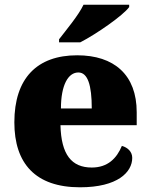

<svg xmlns="http://www.w3.org/2000/svg" viewBox="-20 -786 638 816"><path d="M231 -619V-606H321C391 -642 504 -721 529 -756V-766H335C314 -721 260 -657 231 -619ZM320 10C481 10 542 -55 542 -115C542 -141 523 -159 498 -166C476 -113 438 -74 370 -74C284 -74 240 -129 237 -254H561V-309C561 -468 465 -551 308 -551C138 -551 41 -454 41 -266C41 -91 131 10 320 10ZM370 -325H239C239 -425 270 -478 313 -478C353 -478 370 -424 370 -325Z"/></svg>

Font: Noto Serif Gurmukhi Black
Style: Regular
Weight: 900
Designer: Vaibhav Singh and the Monotype Design Team
Foundry: Monotype Imaging Inc.
Version: Version 2.004